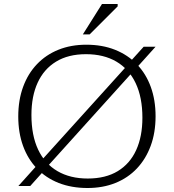

<svg xmlns="http://www.w3.org/2000/svg" viewBox="-20 -932 870 962"><path d="M186.5 -127 616.5 -603 630 -620.5 700 -698H759.5L661.5 -589L644.5 -571L215 -95L201 -77.5L131.5 0H72L169.5 -108.5ZM412.5 -708Q492.5 -708 556.5 -682.5Q620.5 -657 666 -609.8Q711.5 -562.5 735.5 -496.5Q759.5 -430.5 759.5 -349.5Q759.5 -267.5 735 -201.2Q710.5 -135 665.8 -87.8Q621 -40.5 558.2 -15.2Q495.5 10 418.5 10Q338.5 10 274.2 -15.2Q210 -40.5 164.8 -87.8Q119.5 -135 95.5 -201Q71.5 -267 71.5 -348.5Q71.5 -430.5 95.8 -496.8Q120 -563 165 -610.2Q210 -657.5 272.8 -682.8Q335.5 -708 412.5 -708ZM419.5 -37.5Q509 -37.5 570 -74.5Q631 -111.5 662.2 -179.8Q693.5 -248 693.5 -342Q693.5 -444 659.8 -515.2Q626 -586.5 562.8 -623.5Q499.5 -660.5 411 -660.5Q322 -660.5 261 -623.2Q200 -586 168.8 -518Q137.5 -450 137.5 -356Q137.5 -253.5 171 -182.5Q204.5 -111.5 268 -74.5Q331.5 -37.5 419.5 -37.5ZM395 -759.5 491 -912H569.5V-900L429 -759.5Z"/></svg>

Font: Newsreader 9pt Light
Style: Regular
Weight: 300
Designer: Hugues Gentile
Foundry: Production Type
Version: Version 1.003